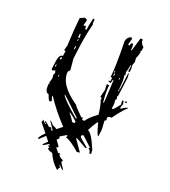

<svg xmlns="http://www.w3.org/2000/svg" viewBox="-213 -804 971 1096"><g transform="rotate(30 272.5 -256.0)"><path d="M80.1 -526.4 74.2 -549.8H69.3L70.3 -526.4ZM291 -90.8Q299.8 -91.8 299.8 -100.6Q282.2 -114.3 247.1 -130.9H242.2Q281.2 -96.7 281.2 -90.8ZM293.9 -119.1V-124Q171.9 -206.1 168.9 -206.1L169.9 -201.2Q184.6 -180.7 290 -119.1ZM86.9 -276.4V-285.2H82V-276.4ZM39.1 -315.4 43 -316.4V-330.1H38.1ZM425.8 -376V-385.7L420.9 -384.8V-376ZM49.8 -367.2V-380.9Q41 -379.9 41 -373V-367.2ZM395.5 -434.6 394.5 -444.3H390.6V-434.6ZM358.4 -437.5 357.4 -452.1 352.5 -451.2 353.5 -437.5ZM352.5 -456.1 351.6 -465.8 347.7 -464.8V-456.1ZM87.9 -457 86.9 -475.6H82L83 -457ZM80.1 -507.8V-517.6H75.2L76.2 -507.8ZM488.3 -336.9V-346.7H497.1V-337.9ZM252.9 -41Q170.9 -101.6 111.3 -166V-156.2Q121.1 -141.6 122.1 -133.8L112.3 -128.9Q104.5 -128.9 87.9 -160.2Q60.5 -160.2 57.6 -214.8H62.5Q61.5 -218.8 58.6 -218.8H57.6L60.5 -252L54.7 -270.5Q58.6 -279.3 58.6 -284.2Q53.7 -293 53.7 -297.9L35.2 -288.1L30.3 -296.9L28.3 -349.6Q28.3 -389.6 48.8 -390.6L47.9 -422.9H38.1L41 -455.1Q27.3 -559.6 23.4 -626L45.9 -641.6H55.7Q64.5 -640.6 65.4 -632.8L62.5 -600.6H66.4L76.2 -605.5Q81.1 -597.7 81.1 -586.9L90.8 -587.9L89.8 -614.3Q89.8 -633.8 91.8 -662.1H100.6L101.6 -658.2Q102.5 -636.7 107.4 -629.9Q103.5 -587.9 103.5 -536.1Q103.5 -492.2 108.4 -407.2L126 -342.8Q122.1 -329.1 117.2 -329.1Q121.1 -246.1 253.9 -186.5Q253.9 -181.6 316.4 -138.7Q316.4 -143.6 321.3 -143.6Q326.2 -134.8 326.2 -129.9L339.8 -130.9Q352.5 -161.1 392.6 -202.1Q376 -257.8 361.3 -280.3L360.4 -293.9Q350.6 -293.9 350.6 -297.9L353.5 -344.7Q347.7 -363.3 346.7 -377L361.3 -377.9Q362.3 -340.8 379.9 -276.4H384.8Q381.8 -311.5 368.2 -415H363.3V-409.2Q363.3 -397.5 360.4 -391.6Q350.6 -395.5 345.7 -395.5V-400.4H355.5L354.5 -423.8L344.7 -422.9Q341.8 -486.3 311.5 -639.6V-643.6Q311.5 -665 333 -678.7L341.8 -673.8L338.9 -641.6L339.8 -631.8L348.6 -632.8V-635.7Q348.6 -651.4 357.4 -651.4Q366.2 -651.4 368.2 -615.2H373L382.8 -699.2L396.5 -700.2Q397.5 -676.8 421.9 -664.1L422.9 -640.6Q422.9 -635.7 418 -635.7Q418 -631.8 420.9 -631.8H422.9Q419.9 -599.6 416 -588.9L421.9 -566.4L418 -543Q424.8 -523.4 424.8 -502L415 -501L414.1 -538.1H409.2V-526.4Q409.2 -504.9 406.2 -491.2Q411.1 -483.4 412.1 -472.7H407.2Q418 -445.3 420.9 -389.6H425.8L420.9 -492.2H424.8L430.7 -469.7L435.5 -358.4Q435.5 -350.6 432.6 -343.8Q437.5 -335 437.5 -330.1Q437.5 -325.2 432.6 -325.2L438.5 -302.7L440.4 -269.5L445.3 -270.5Q452.1 -270.5 475.6 -318.4Q469.7 -326.2 469.7 -340.8L478.5 -341.8Q479.5 -331.1 484.4 -323.2Q480.5 -314.5 480.5 -304.7L481.4 -294.9H485.4Q508.8 -319.3 521.5 -320.3Q493.2 -283.2 465.8 -224.6Q443.4 -222.7 443.4 -210.9Q444.3 -203.1 448.2 -196.3Q439.5 -194.3 439.5 -186.5Q451.2 -144.5 452.1 -127.4Q453.1 -110.4 453.1 -93.8Q444.3 -93.8 413.1 -162.1L408.2 -161.1Q395.5 -132.8 383.8 -95.7Q408.2 -93.8 461.9 -10.7L467.8 11.7L459 17.6Q451.2 -4.9 440.4 -4.9H439.5L443.4 -14.6Q378.9 -57.6 376 -57.6Q367.2 -55.7 367.2 -43Q368.2 -38.1 429.7 -4.9L420.9 0Q357.4 -24.4 349.6 -24.4L350.6 -19.5L408.2 38.1Q400.4 43 390.6 43.9Q331.1 6.8 295.9 2L299.8 -7.8Q296.9 -9.8 294.9 -11.7L261.7 16.6L266.6 26.4L256.8 41L285.2 68.4V70.3Q285.2 79.1 275.4 80.1L302.7 102.5Q307.6 99.6 312.5 99.6Q314.5 119.1 346.7 125L343.8 138.7L375 171.9V173.8H374Q365.2 173.8 345.7 156.2H341.8L353.5 170.9V171.9Q353.5 173.8 347.7 173.8L348.6 186.5L341.8 187.5Q299.8 161.1 272.5 119.1Q240.2 117.2 239.3 106.4Q242.2 105.5 242.2 101.6V98.6H240.2Q232.4 98.6 232.4 91.8L238.3 90.8Q237.3 84 231.4 84Q223.6 91.8 204.1 107.4L200.2 102.5L220.7 75.2L194.3 51.8L167 87.9L160.2 88.9V87.9Q160.2 74.2 183.6 42L131.8 -2.9Q131.8 -8.8 134.8 -13.7Q130.9 -13.7 130.9 -18.6H131.8Q139.6 -18.6 152.3 -4.9L159.2 -5.9V-8.8H157.2Q148.4 -8.8 147.5 -17.6L151.4 -18.6Q180.7 -2.9 180.7 0Q184.6 0 191.4 -3.9Q197.3 -3.9 203.1 10.7Q208 10.7 210.9 6.8L170.9 -35.2V-37.1Q175.8 -37.1 197.3 -19.5Q215.8 -15.6 225.6 -10.7Z"/></g></svg>

Font: Blackcraft
Style: Regular
Weight: 400
Designer: GGBotNet
Foundry: GGBotNet
Version: 1.00